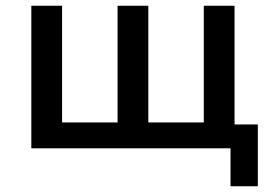

<svg xmlns="http://www.w3.org/2000/svg" viewBox="-20 -516 954 668"><path d="M782 132V0H89V-496H196V-90H389V-496H496V-90H689V-496H796V-83H877V132Z"/></svg>

Font: Nunito Sans 8pt SemiBold
Style: Regular
Weight: 600
Version: Version 3.101;gftools[0.9.27]